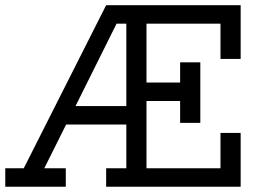

<svg xmlns="http://www.w3.org/2000/svg" viewBox="-97 -712 1040 732"><path d="M153.8 -70.5V0H-76.9V-70.5H-6.4L307.7 -692.3H820.5V-487.2H743.6V-621.8H461.5V-397.4H589.7V-474.4H666.7V-243.6H589.7V-326.9H461.5V-70.5H743.6V-205.1H820.5V0H307.7V-70.5H384.6V-237.2H155.1L71.8 -70.5ZM384.6 -621.8H347.4L191 -307.7H384.6Z"/></svg>

Font: Slabo 13px
Style: Regular
Weight: 400
Designer: John Hudson
Foundry: Tiro Typeworks Ltd.
Version: Version 1.02 Build 005a